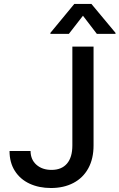

<svg xmlns="http://www.w3.org/2000/svg" viewBox="-20 -943 605 973"><path d="M454.1 -707V-206.1Q454.1 -138.7 427.5 -90.1Q400.9 -41.5 352.1 -15.9Q303.2 9.8 238.3 9.8Q177.7 9.8 130.1 -12.2Q82.5 -34.2 55.4 -76.7Q28.3 -119.1 28.3 -177.7H134.8Q135.3 -133.8 164.8 -107.9Q194.3 -82 241.2 -82Q292 -82 319.3 -113.8Q346.7 -145.5 346.7 -206.1V-707ZM400.4 -863.3 329.1 -771.5H235.4V-776.4L356.4 -922.9H443.4L565.4 -776.4V-771.5H470.7Z"/></svg>

Font: WEMIX Pretendard Medium
Style: Regular
Weight: 500
Designer: Base glyphs from Inter by Rasmus Andersson; Hangeul glyphs from Noto Sans CJK(Source Han Sans) by Jang Soo-young and Kan
Foundry: Kil Hyung-jin
Version: Version 1.000